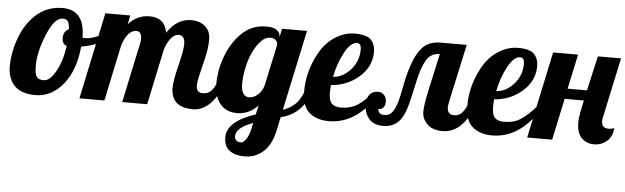

<svg xmlns="http://www.w3.org/2000/svg" viewBox="-62 -682 3594 1104"><g transform="rotate(5 1735.0 -129.5)"><path d="M562 -379.9Q501.5 -316.4 384.8 -296.9Q373 -160.2 306.2 -78.1Q239.3 3.9 146 3.9Q30.8 3.9 -2.4 -81.1Q-14.2 -110.8 -14.2 -147Q-14.2 -183.1 -8.1 -220.5Q-2 -257.8 11.2 -297.4Q41 -386.7 97.7 -442.4Q165 -508.8 259.8 -508.8Q388.2 -508.8 388.2 -349.1V-348.1Q393.1 -347.2 404.8 -347.2Q431.6 -347.2 473.9 -364.3Q516.1 -381.3 553.2 -407.2ZM301.8 -293.9Q274.9 -300.8 274.9 -338.4Q274.9 -376 306.2 -390.1Q304.2 -421.9 296.1 -435.1Q288.1 -448.2 264.6 -448.2Q218.8 -448.2 176.8 -346.9Q134.8 -245.6 134.8 -167Q134.8 -118.7 143.6 -105.7Q152.3 -92.8 162.1 -89.4Q171.9 -85.9 188.5 -85.9Q222.7 -85.9 256.3 -146Q290 -206.1 301.8 -293.9Z M1057.1 5.9Q929.2 5.9 929.2 -106.9Q929.2 -147.9 951.7 -237.8Q974.1 -327.6 974.1 -361.8Q974.1 -413.1 938 -413.1Q901.9 -413.1 873.5 -356Q865.2 -339.8 859.9 -320.8L792 0H647.9L721.2 -345.2Q724.1 -356.9 724.1 -370.1Q724.1 -414.1 694.6 -414.1Q665 -414.1 644.3 -386.5Q623.5 -358.9 612.8 -320.8L544.9 0H400.9L506.8 -500H650.9L640.1 -448.2Q689.9 -504.9 762.2 -504.9Q850.6 -504.9 864.7 -418.9Q919.9 -503.9 1003.9 -503.9Q1051.3 -503.9 1083 -477.5Q1114.7 -451.2 1114.7 -400.4Q1114.7 -349.6 1098.1 -283.2L1074.7 -185.5Q1066.9 -153.8 1066.9 -133.8Q1066.9 -90.8 1103.5 -90.8Q1137.2 -90.8 1155.3 -112.3Q1173.3 -133.8 1190.9 -179.2H1232.9Q1195.8 -68.8 1139.2 -24.4Q1100.1 5.9 1057.1 5.9Z M1431.2 -48.8Q1378.9 5.9 1311 5.9Q1220.2 5.9 1189 -79.6Q1177.7 -110.4 1177.7 -149.7Q1177.7 -189 1184.6 -228.3Q1191.4 -267.6 1205.6 -306.6Q1236.8 -392.6 1294.9 -448.7Q1353 -504.9 1435.1 -504.9Q1478 -504.9 1497.1 -490.5Q1516.1 -476.1 1516.1 -454.1V-448.2L1526.9 -500H1670.9L1571.8 -36.1Q1617.2 -51.3 1646.7 -82.3Q1676.3 -113.3 1697.8 -179.2H1739.7Q1701.7 -50.3 1610.8 -9.3Q1585.9 2 1563 7.8L1547.9 80.1Q1528.8 176.3 1471.7 218.8Q1429.7 250 1375.5 250Q1321.3 250 1288.6 226.1Q1255.9 202.1 1255.9 149.4Q1255.9 58.1 1418.9 3.9ZM1506.8 -405.8Q1506.8 -428.2 1485.8 -438.5Q1478 -442.9 1465.8 -442.9Q1434.1 -442.9 1407.7 -413.1Q1344.2 -341.3 1328.1 -207Q1325.7 -186.5 1325.7 -163.6Q1325.7 -119.1 1344.2 -101.6Q1355 -90.8 1370.6 -90.8Q1398.4 -90.8 1422.4 -112.1Q1446.3 -133.3 1456.1 -168.9ZM1408.7 54.2Q1311 89.4 1311 139.2Q1311 159.2 1330.1 168.9Q1336.4 171.9 1348.6 171.9Q1360.8 171.9 1377 150.1Q1393.1 128.4 1402.8 83Z M2115.7 -179.2Q2003.4 5.9 1840.8 5.9Q1769.5 5.9 1727.1 -31Q1684.6 -67.9 1684.6 -152.8Q1684.6 -267.1 1742.7 -374Q1787.1 -455.6 1863.8 -490.2Q1903.3 -508.8 1945.8 -508.8Q2015.1 -508.8 2040 -482.7Q2064.9 -456.5 2064.9 -413.1Q2064.9 -327.6 1996.1 -267.8Q1927.2 -208 1835 -202.1Q1832.5 -173.8 1832.5 -162.1Q1832.5 -110.8 1850.6 -94.5Q1868.7 -78.1 1901.4 -78.1Q1959 -78.1 1998.3 -103.8Q2037.6 -129.4 2081.5 -179.2ZM1987.8 -419.9Q1987.8 -456.1 1962.9 -456.1Q1926.3 -455.1 1892.1 -391.4Q1857.9 -327.6 1842.8 -250Q1900.4 -253.9 1944.1 -303.7Q1987.8 -353.5 1987.8 -419.9Z M2681.6 -179.2Q2618.7 5.9 2495.6 5.9Q2438.5 5.9 2408 -24.7Q2377.4 -55.2 2377.4 -95.9Q2377.4 -136.7 2399.4 -235.8L2443.4 -434.1Q2393.1 -434.1 2366.9 -392.1Q2340.8 -350.1 2322.8 -266.1Q2304.7 -182.1 2293 -136Q2281.2 -89.8 2264.2 -58.6Q2229.5 5.9 2153.3 5.9Q2098.6 5.9 2071 -27.3Q2043.5 -60.5 2043.5 -111.6Q2043.5 -162.6 2079.6 -181.2Q2090.8 -187 2109.9 -187Q2128.9 -187 2143.3 -172.6Q2157.7 -158.2 2157.7 -134Q2157.7 -109.9 2145.5 -98.4Q2133.3 -86.9 2117.7 -88.9Q2118.2 -78.6 2125.7 -67.9Q2133.3 -57.1 2157 -57.1Q2180.7 -57.1 2195.8 -73.2Q2222.7 -101.1 2238.8 -178.2L2253.4 -252Q2296.4 -460.9 2383.3 -490.2Q2411.6 -500 2445.3 -500H2592.8L2522 -174.8Q2515.6 -146 2515.6 -132.8Q2515.6 -90.8 2555.7 -90.8Q2585.9 -90.8 2604 -114Q2622.1 -137.2 2639.6 -179.2Z M3057.6 -179.2Q2945.3 5.9 2782.7 5.9Q2711.4 5.9 2668.9 -31Q2626.5 -67.9 2626.5 -152.8Q2626.5 -267.1 2684.6 -374Q2729 -455.6 2805.7 -490.2Q2845.2 -508.8 2887.7 -508.8Q2957 -508.8 2981.9 -482.7Q3006.8 -456.5 3006.8 -413.1Q3006.8 -327.6 2938 -267.8Q2869.1 -208 2776.9 -202.1Q2774.4 -173.8 2774.4 -162.1Q2774.4 -110.8 2792.5 -94.5Q2810.5 -78.1 2843.3 -78.1Q2900.9 -78.1 2940.2 -103.8Q2979.5 -129.4 3023.4 -179.2ZM2929.7 -419.9Q2929.7 -456.1 2904.8 -456.1Q2868.2 -455.1 2834 -391.4Q2799.8 -327.6 2784.7 -250Q2842.3 -253.9 2886 -303.7Q2929.7 -353.5 2929.7 -419.9Z M3447.3 -90.8Q3463.9 -90.8 3479.5 -97.2Q3476.1 -46.9 3444.3 -20.5Q3412.6 5.9 3370.4 5.9Q3328.1 5.9 3299.3 -22.7Q3270.5 -51.3 3270.5 -113.8Q3270.5 -136.2 3277.3 -172.4L3291.5 -240.2H3180.7L3129.4 0H2985.4L3091.3 -500H3235.4L3192.4 -299.8H3304.2L3349.6 -500H3483.4L3410.6 -160.2Q3406.2 -145 3406.2 -131.8Q3406.2 -90.8 3447.3 -90.8Z"/></g></svg>

Font: UVF Lobster12
Style: Regular
Weight: 400
Designer: Pablo Impallari
Foundry: Pablo Impallari. www.impallari.com
Version: Version 1.004